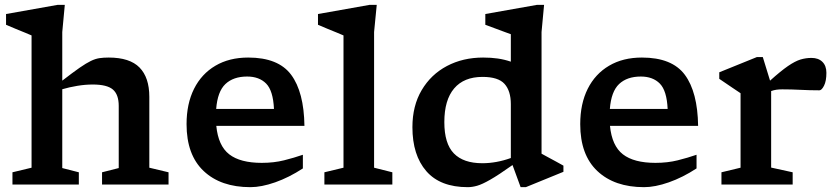

<svg xmlns="http://www.w3.org/2000/svg" viewBox="-20 -763 3462 794"><path d="M306 0H31.5V-50.5L110.5 -69.5V-616.5Q104 -619.5 86.2 -626.8Q68.5 -634 46.5 -643Q24.5 -652 5 -660.5V-705L219 -743H248L237.5 -630.5V-429.5Q281.5 -463.5 309.2 -482.8Q337 -502 355.8 -511Q374.5 -520 391.2 -522.5Q408 -525 429.5 -525Q516.5 -525 557 -483.8Q597.5 -442.5 597.5 -362.5V-69.5L677 -50.5V0H402V-50.5L471 -68V-325Q471 -372 446.8 -392.8Q422.5 -413.5 363.5 -413.5Q332.5 -413.5 299.5 -408Q266.5 -402.5 237.5 -394V-68L306 -50.5Z M1006.5 -525Q1131 -525 1184 -453.8Q1237 -382.5 1239 -242.5H874.5Q882.5 -160 928 -124.8Q973.5 -89.5 1062.5 -89.5Q1112.5 -89.5 1154.5 -100Q1196.5 -110.5 1232.5 -123V-66.5Q1175 -29 1118 -9Q1061 11 1015.5 11Q893 11 822.2 -55.8Q751.5 -122.5 751.5 -249.5Q751.5 -334 782.5 -395.8Q813.5 -457.5 870.8 -491.2Q928 -525 1006.5 -525ZM1002 -446.5Q945 -446.5 912.2 -415.5Q879.5 -384.5 874 -312.5H1113Q1109.5 -388 1080.8 -417.2Q1052 -446.5 1002 -446.5Z M1527 -69.5 1602.5 -50.5V0H1321.5V-50.5L1400.5 -69.5V-616.5Q1394 -619.5 1376.2 -626.8Q1358.5 -634 1336.5 -643Q1314.5 -652 1295 -660.5V-705L1509 -743H1538L1527 -630.5Z M2310 -52.5 2154.5 11H2133L2099.5 -80.5Q2041 -39 2007.2 -19.8Q1973.5 -0.5 1953 5.2Q1932.5 11 1914.5 11Q1800.5 11 1743 -55.2Q1685.5 -121.5 1685.5 -237Q1685.5 -325.5 1723.8 -390.2Q1762 -455 1828.2 -490Q1894.5 -525 1978 -525Q2011 -525 2038.5 -521Q2066 -517 2092.5 -508V-621.5Q2086.5 -623.5 2066.5 -631Q2046.5 -638.5 2024 -646.8Q2001.5 -655 1987 -660.5V-705L2201 -743H2230L2219.5 -630.5V-127.5Q2225.5 -124 2243.2 -114.5Q2261 -105 2280.2 -94.5Q2299.5 -84 2310 -78ZM2092.5 -332.5Q2092.5 -387 2066.5 -416Q2040.5 -445 1975.5 -445Q1898.5 -445 1858 -397.2Q1817.5 -349.5 1817.5 -258Q1817.5 -169 1857 -128.5Q1896.5 -88 1974.5 -88Q2032.5 -88 2092.5 -109.5Z M2634.5 -525Q2759 -525 2812 -453.8Q2865 -382.5 2867 -242.5H2502.5Q2510.5 -160 2556 -124.8Q2601.5 -89.5 2690.5 -89.5Q2740.5 -89.5 2782.5 -100Q2824.5 -110.5 2860.5 -123V-66.5Q2803 -29 2746 -9Q2689 11 2643.5 11Q2521 11 2450.2 -55.8Q2379.5 -122.5 2379.5 -249.5Q2379.5 -334 2410.5 -395.8Q2441.5 -457.5 2498.8 -491.2Q2556 -525 2634.5 -525ZM2630 -446.5Q2573 -446.5 2540.2 -415.5Q2507.5 -384.5 2502 -312.5H2741Q2737.5 -388 2708.8 -417.2Q2680 -446.5 2630 -446.5Z M3336 -523.5Q3364.5 -523.5 3381 -507.2Q3397.5 -491 3397.5 -462Q3397.5 -428 3387.8 -408.8Q3378 -389.5 3368.5 -389.5Q3328.5 -389.5 3290.8 -391.5Q3253 -393.5 3215 -393.5Q3202 -393.5 3191.2 -392Q3180.5 -390.5 3169 -386.5V-70L3258 -50.5V0H2963.5V-50.5L3042.5 -69.5V-377.5Q3032.5 -384 3007.5 -401Q2982.5 -418 2954.5 -437V-464L3110 -527H3134.5L3164.5 -429.5Q3209 -469.5 3238.5 -489.8Q3268 -510 3290.2 -516.8Q3312.5 -523.5 3336 -523.5Z"/></svg>

Font: Newsreader 6pt Medium
Style: Regular
Weight: 500
Designer: Hugues Gentile
Foundry: Production Type
Version: Version 1.003; ttfautohint (v1.8.3)